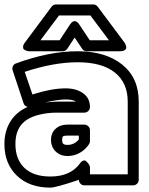

<svg xmlns="http://www.w3.org/2000/svg" viewBox="-40 -814 673 869"><path d="M-20 -162.1Q-20 -220.7 7.1 -264.2Q34.2 -307.6 85 -330.1Q71.3 -333.5 66.9 -346.2L17.1 -496.1Q14.2 -505.9 18.6 -514.9Q22.9 -523.9 32.2 -526.9Q181.6 -582 311 -582Q437.5 -582 512.7 -522Q587.9 -461.9 587.9 -354V0Q587.9 10.7 580.1 17.8Q572.3 24.9 563 24.9H341.8Q331.1 24.9 324 17.1Q316.9 9.3 316.9 0Q211.9 35.2 188 35.2Q92.8 35.2 36.4 -19Q-20 -73.2 -20 -162.1ZM29.8 -162.1Q29.8 -92.8 70.6 -54Q111.3 -15.1 188 -15.1Q278.8 -15.1 321.8 -74.2Q329.1 -84.5 336.7 -86.9Q344.2 -89.4 349.4 -85Q354.5 -80.6 358.9 -75Q363.3 -69.3 365.2 -64.5L367.2 -59.1V-24.9H538.1V-354Q538.1 -439 480 -485.6Q421.9 -532.2 311 -532.2Q203.1 -532.2 71.8 -488.8L106.9 -386.2Q108.9 -386.2 112.8 -388.2Q194.8 -414.1 256.8 -414.1Q304.7 -414.1 335.7 -392.3Q366.7 -370.6 367.2 -330.1Q367.2 -318.8 359.6 -311.5Q352.1 -304.2 341.8 -304.2H216.8Q173.8 -304.2 133.8 -293.9Q80.1 -279.8 54.9 -247.6Q29.8 -215.3 29.8 -162.1ZM73.2 -622.1 193.8 -784.2Q202.1 -793.9 213.9 -793.9H381.8Q394 -793.9 401.9 -784.2L522.9 -622.1Q523.9 -620.6 525.6 -617.9Q527.3 -615.2 529.8 -608.2Q532.2 -601.1 531.2 -595.9Q530.3 -590.8 523.4 -586.4Q516.6 -582 502.9 -582H353Q339.4 -582 332 -592.8L297.9 -644L264.2 -592.8Q256.3 -582 243.2 -582H92.8Q90.8 -582 87.6 -582.3Q84.5 -582.5 77.9 -585Q71.3 -587.4 67.6 -591.1Q64 -594.7 64.5 -603Q64.9 -611.3 73.2 -622.1ZM143.1 -631.8H230L276.9 -703.1Q283.2 -712.9 290 -716.3Q296.9 -719.7 301.8 -718Q306.6 -716.3 310.5 -713.1Q314.5 -710 316.4 -706.5L318.8 -703.1L366.2 -631.8H453.1L369.1 -744.1H227.1ZM164.1 -350.1Q198.2 -354 216.8 -354H304.2Q289.6 -363.8 256.8 -363.8Q221.7 -363.8 164.1 -350.1ZM190.9 -181.2Q190.9 -212.4 211.7 -231.2Q232.4 -250 264.2 -250H341.8Q351.1 -250 359.1 -242.9Q367.2 -235.8 367.2 -225.1V-174.8Q367.2 -167 362.8 -161.1Q345.7 -135.7 320.3 -121.8Q294.9 -107.9 266.1 -107.9Q232.9 -107.9 211.9 -128.4Q190.9 -148.9 190.9 -181.2ZM241.2 -181.2Q241.2 -168 246.3 -163.1Q251.5 -158.2 266.1 -158.2Q296.4 -158.2 316.9 -183.1V-200.2H264.2Q249 -200.2 245.1 -196.5Q241.2 -192.9 241.2 -181.2Z"/></svg>

Font: Trueno Black Outline
Style: Regular
Weight: 900
Width: 6
Designer: Julieta Ulanovsky
Foundry: Julieta Ulanovsky
Version: Version 3.001b | FøM Fix